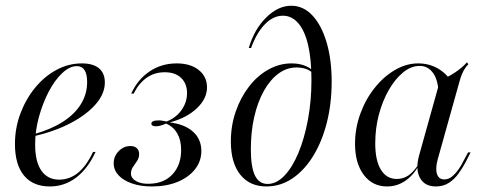

<svg xmlns="http://www.w3.org/2000/svg" viewBox="-20 -651 1713 682"><path d="M157.3 11.3Q96.8 11.3 64.9 -27.8Q33.1 -66.9 33.1 -139.5Q33.1 -196 52.4 -247.6Q71.8 -299.2 104.8 -339.5Q137.9 -379.8 180.6 -402.8Q223.4 -425.8 271 -425.8Q310.5 -425.8 331.5 -408.5Q352.4 -391.1 352.4 -358.1Q352.4 -318.5 320.6 -281.5Q288.7 -244.4 232.3 -214.5Q175.8 -184.7 100 -166.9V-174.2Q160.5 -191.1 202.8 -218.1Q245.2 -245.2 267.3 -281Q289.5 -316.9 289.5 -359.7Q289.5 -387.9 280.2 -402Q271 -416.1 252.4 -416.1Q227.4 -416.1 200.8 -391.1Q174.2 -366.1 152.8 -325Q131.5 -283.9 118.1 -235.1Q104.8 -186.3 104.8 -137.9Q104.8 -76.6 127 -44.8Q149.2 -12.9 190.3 -12.9Q226.6 -12.9 256.5 -36.7Q286.3 -60.5 310.5 -111.3H319.4Q291.9 -51.6 250.4 -20.2Q208.9 11.3 157.3 11.3Z M519.4 11.3Q479.8 11.3 449.2 0.8Q418.5 -9.7 401.2 -28.2Q383.9 -46.8 383.9 -71Q383.9 -96 401.6 -114.1Q419.4 -132.3 443.5 -132.3Q458.1 -132.3 466.1 -124.6Q474.2 -116.9 474.2 -104Q474.2 -90.3 466.9 -79.4Q459.7 -68.5 452.4 -58.1Q445.2 -47.6 445.2 -34.7Q445.2 -17.7 464.1 -7.3Q483.1 3.2 512.9 1.6Q563.7 0 593.5 -32.7Q623.4 -65.3 623.4 -118.5Q623.4 -153.2 609.7 -177Q596 -200.8 570.2 -212.1Q558.9 -207.3 550 -204.8Q541.1 -202.4 533.9 -202.4Q517.7 -202.4 517.7 -212.1Q517.7 -223.4 544.4 -223.4Q550.8 -223.4 557.3 -222.2Q563.7 -221 571.8 -219.4Q594.4 -228.2 610.5 -243.5Q626.6 -258.9 635.5 -278.6Q644.4 -298.4 644.4 -320.2Q644.4 -354 623.4 -374.2Q602.4 -394.4 565.3 -394.4Q529 -394.4 501.2 -375Q473.4 -355.6 454.8 -318.5H446Q469.4 -369.4 511.7 -397.6Q554 -425.8 607.3 -425.8Q656.5 -425.8 685.9 -402.4Q715.3 -379 715.3 -340.3Q715.3 -300.8 679.4 -266.5Q643.5 -232.3 583.1 -216.1Q636.3 -209.7 665.7 -183.1Q695.2 -156.5 695.2 -114.5Q695.2 -78.2 672.6 -49.6Q650 -21 610.5 -4.8Q571 11.3 519.4 11.3Z M926.6 11.3Q866.9 11.3 833.5 -30.6Q800 -72.6 800 -148.4Q800 -204.8 817.3 -254.8Q834.7 -304.8 864.5 -343.5Q894.4 -382.3 933.5 -404Q972.6 -425.8 1015.3 -425.8Q1062.1 -425.8 1091.1 -400.8L1090.3 -391.9Q1080.6 -401.6 1065.7 -406.5Q1050.8 -411.3 1033.1 -411.3Q998.4 -411.3 969 -389.5Q939.5 -367.7 917.3 -328.2Q895.2 -288.7 883.1 -235.9Q871 -183.1 871 -121Q871 -58.1 885.5 -27.8Q900 2.4 930.6 2.4Q962.1 2.4 990.3 -27Q1018.5 -56.5 1039.9 -107.7Q1061.3 -158.9 1073.8 -225.8Q1086.3 -292.7 1086.3 -366.9Q1086.3 -439.5 1074.6 -490.3Q1062.9 -541.1 1039.9 -568.1Q1016.9 -595.2 984.7 -595.2Q950.8 -595.2 921.4 -565.3Q891.9 -535.5 871.8 -480.6H863.7Q883.1 -546.8 925.4 -588.7Q967.7 -630.6 1014.5 -630.6Q1057.3 -630.6 1089.5 -596.4Q1121.8 -562.1 1139.9 -501.2Q1158.1 -440.3 1158.1 -361.3Q1158.1 -282.3 1140.7 -214.5Q1123.4 -146.8 1091.9 -96Q1060.5 -45.2 1018.1 -16.9Q975.8 11.3 926.6 11.3Z M1354.8 11.3Q1303.2 11.3 1272.2 -29.8Q1241.1 -71 1241.1 -140.3Q1241.1 -195.2 1259.7 -246.4Q1278.2 -297.6 1310.1 -337.9Q1341.9 -378.2 1382.3 -402Q1422.6 -425.8 1465.3 -425.8Q1504 -425.8 1535.5 -407.7Q1566.9 -389.5 1587.1 -356.5L1537.9 -321.8Q1535.5 -369.4 1517.3 -393.1Q1499.2 -416.9 1471 -416.9Q1440.3 -416.9 1412.1 -394Q1383.9 -371 1361.3 -331.9Q1338.7 -292.7 1325.8 -244Q1312.9 -195.2 1312.9 -141.9Q1312.9 -80.6 1333.1 -48Q1353.2 -15.3 1389.5 -15.3Q1412.9 -15.3 1431.9 -28.6Q1450.8 -41.9 1467.7 -69.4V-62.9Q1446.8 -26.6 1418.1 -7.7Q1389.5 11.3 1354.8 11.3ZM1528.2 11.3Q1487.9 11.3 1471.4 -19.8Q1454.8 -50.8 1469.4 -101.6L1543.5 -366.9Q1569.4 -375.8 1595.6 -393.1Q1621.8 -410.5 1638.7 -429.8L1643.5 -422.6Q1635.5 -414.5 1629.8 -405.2Q1624.2 -396 1620.2 -385.9Q1616.1 -375.8 1612.1 -361.3L1534.7 -84.7Q1525.8 -51.6 1532.3 -32.7Q1538.7 -13.7 1558.1 -13.7Q1573.4 -13.7 1585.9 -24.2Q1598.4 -34.7 1608.9 -49.6Q1619.4 -64.5 1626.6 -79.8L1642.7 -109.7H1651.6L1633.1 -73.4Q1622.6 -54 1608.5 -34.3Q1594.4 -14.5 1574.6 -1.6Q1554.8 11.3 1528.2 11.3Z"/></svg>

Font: Playfair 144pt Light
Style: Italic
Weight: 300
Italic angle: -15.6°
Designer: Claus Eggers Sørensen
Foundry: Claus Eggers Sørensen
Version: Version 2.001;gftools[0.9.30]